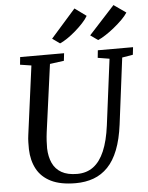

<svg xmlns="http://www.w3.org/2000/svg" viewBox="-64 -1046 855 1108"><g transform="rotate(-5 363.5 -492.5)"><path d="M659.5 -689 611 -306Q600 -220 576.2 -159.5Q552.5 -99 516.5 -61.8Q480.5 -24.5 433.5 -7.2Q386.5 10 329.5 10Q242 10 187 -17.2Q132 -44.5 105.5 -93.8Q79 -143 77 -208.5Q77 -227.5 77.2 -248Q77.5 -268.5 80.5 -290L133.5 -689L68.5 -699L73 -743H327.5L322.5 -699.5L241 -688.5L188 -298.5Q184.5 -271.5 183.2 -248Q182 -224.5 182 -204.5Q183.5 -156 200.2 -119.2Q217 -82.5 252 -62.5Q287 -42.5 342.5 -42.5Q397.5 -42.5 436.5 -71.5Q475.5 -100.5 500.5 -159Q525.5 -217.5 537 -306L586 -688.5L518.5 -699.5L523 -743H727L722 -699.5ZM266 -832.5 409.5 -995 476 -946.5Q465.5 -927.5 445.2 -905.8Q425 -884 400.8 -863Q376.5 -842 352.5 -825.8Q328.5 -809.5 309.5 -801.5ZM486.5 -832.5 635.5 -995 706 -945.5Q694.5 -927 672.8 -905.5Q651 -884 625.2 -863Q599.5 -842 574.2 -825.8Q549 -809.5 530 -801.5Z"/></g></svg>

Font: Merriweather Light 18pt
Style: Italic
Weight: 400
Italic angle: -7.8°
Version: Version 2.101